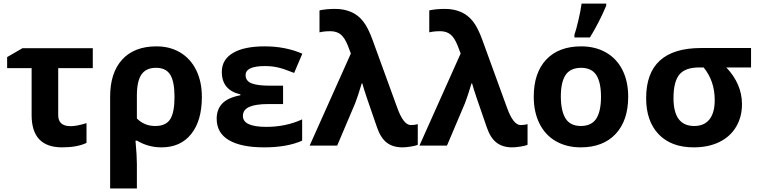

<svg xmlns="http://www.w3.org/2000/svg" viewBox="-20 -816 4249 1076"><path d="M306.2 -170.9Q306.2 -108.9 376 -108.9Q410.2 -108.9 464.8 -126V-15.1Q412.1 9.8 328.1 9.8Q157.2 9.8 157.2 -170.9V-434.1H20V-496.1L106 -545.9H500V-434.1H306.2Z M747.1 -280.8V-151.9Q789.1 -109.9 849.6 -109.9Q910.2 -109.9 934.1 -148.2Q958 -186.5 958 -272.5Q958 -358.4 934.1 -397.2Q910.2 -436 854.5 -436Q798.8 -436 772.9 -398.7Q747.1 -361.3 747.1 -280.8ZM1111.3 -272.9Q1111.3 -139.6 1051.5 -64.9Q991.7 9.8 885.3 9.8Q810.1 9.8 748 -27.8H739.3Q747.1 56.2 747.1 103V240.2H597.2V-273.9Q597.2 -408.2 664.8 -482.2Q732.4 -556.2 856.9 -556.2Q932.6 -556.2 990.2 -521.7Q1047.9 -487.3 1079.6 -422.9Q1111.3 -358.4 1111.3 -272.9Z M1465.3 -445.8Q1356.4 -445.8 1356.4 -395Q1356.4 -362.8 1388.9 -349.4Q1421.4 -335.9 1491.2 -335.9H1566.4V-232.9H1484.4Q1413.1 -232.9 1377.2 -217Q1341.3 -201.2 1341.3 -166Q1341.3 -105 1472.2 -105Q1582 -105 1673.3 -147V-27.8Q1589.4 9.8 1460.4 9.8Q1331.5 9.8 1262.9 -30.5Q1194.3 -70.8 1194.3 -150.9Q1194.3 -203.1 1225.6 -235.8Q1256.8 -268.6 1327.1 -282.2V-287.1Q1223.1 -311 1223.1 -413.1Q1223.1 -481.9 1285.2 -519Q1347.2 -556.2 1463.4 -556.2Q1579.6 -556.2 1674.3 -515.1L1628.4 -407.2Q1570.3 -430.7 1536.6 -438.2Q1502.9 -445.8 1465.3 -445.8Z M1770.5 -634.8V-757.8Q1809.1 -766.1 1858.4 -766.1Q1907.7 -766.1 1947.5 -749Q1987.3 -731.9 2015.4 -696Q2043.5 -660.2 2068.4 -590.8L2205.6 -213.9Q2240.7 -115.2 2282.2 -115.2Q2303.7 -115.2 2321.3 -120.1V-4.9Q2310.1 1 2282.2 5.4Q2254.4 9.8 2235.4 9.8Q2181.6 9.8 2147.5 -16.6Q2113.3 -43 2093.3 -101.1Q2021.5 -305.2 2010.3 -349.1H2007.3Q1984.9 -273.9 1970.2 -236.8L1869.6 0H1715.3L1946.3 -516.1L1929.2 -561Q1911.6 -605 1889.2 -623Q1866.7 -641.1 1831.5 -641.1Q1796.4 -641.1 1770.5 -634.8Z M2385.7 -634.8V-757.8Q2424.3 -766.1 2473.6 -766.1Q2522.9 -766.1 2562.7 -749Q2602.5 -731.9 2630.6 -696Q2658.7 -660.2 2683.6 -590.8L2820.8 -213.9Q2856 -115.2 2897.5 -115.2Q2918.9 -115.2 2936.5 -120.1V-4.9Q2925.3 1 2897.5 5.4Q2869.6 9.8 2850.6 9.8Q2796.9 9.8 2762.7 -16.6Q2728.5 -43 2708.5 -101.1Q2636.7 -305.2 2625.5 -349.1H2622.6Q2600.1 -273.9 2585.4 -236.8L2484.9 0H2330.6L2561.5 -516.1L2544.4 -561Q2526.9 -605 2504.4 -623Q2481.9 -641.1 2446.8 -641.1Q2411.6 -641.1 2385.7 -634.8Z M3500.5 -273.9Q3500.5 -140.6 3430.2 -65.4Q3359.9 9.8 3234.4 9.8Q3155.8 9.8 3095.7 -24.4Q3035.6 -58.6 3003.4 -123.5Q2971.2 -188 2971.2 -273.9Q2971.2 -407.7 3041 -481.9Q3110.8 -556.2 3237.3 -556.2Q3315.9 -556.2 3376 -522Q3436 -487.8 3468.3 -423.8Q3500.5 -359.9 3500.5 -273.9ZM3123 -274.4Q3123.5 -193.4 3149.9 -151.4Q3176.3 -109.9 3235.8 -109.9Q3295.4 -110.4 3321.8 -151.4Q3348.1 -192.4 3348.1 -273.4Q3348.1 -354.5 3321.8 -395.5Q3295.4 -436 3235.8 -436Q3176.3 -435.5 3149.4 -395.5Q3123 -355.5 3123 -274.4ZM3377.4 -795.9V-784.2Q3339.4 -693.4 3286.1 -606H3199.2V-621.1Q3208.5 -647.5 3221.2 -701.2Q3233.9 -754.9 3239.3 -795.9Z M3985.4 -254.9Q3985.4 -362.3 3923.3 -438H3898.9Q3819.8 -438 3787.1 -397.9Q3754.4 -357.9 3754.4 -266.1Q3754.4 -109.9 3870.1 -109.9Q3926.8 -109.9 3956.1 -147.2Q3985.4 -184.6 3985.4 -254.9ZM4138.2 -231.9Q4138.2 -160.6 4105.2 -105.2Q4072.3 -49.8 4011 -20Q3949.7 9.8 3868.2 9.8Q3741.2 9.8 3671.1 -63.7Q3601.1 -137.2 3601.1 -266.1Q3601.1 -546.9 3909.2 -546.9H4189V-438H4050.3Q4138.2 -345.2 4138.2 -231.9Z"/></svg>

Font: NotoSans-Bold
Style: Bold
Weight: 700
Designer: Monotype Design team
Foundry: Monotype Imaging Inc.
Version: Version 1.04